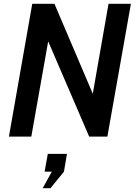

<svg xmlns="http://www.w3.org/2000/svg" viewBox="-20 -720 717 1012"><path d="M150 -700H267L469 -226L552 -700H670L546 0H450L234 -502L145 0H27ZM205 272 253 185H215L232 91H333L317 185L246 272Z"/></svg>

Font: Cabin SemiBold
Style: Italic
Weight: 600
Italic angle: -7°
Designer: Pablo Impallari
Foundry: Pablo Impallari. http://www.impallari.com Igino Marini. http://www.ikern.com
Version: Version 2.200